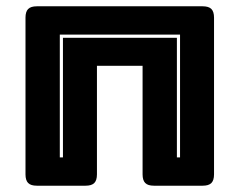

<svg xmlns="http://www.w3.org/2000/svg" viewBox="-20 -590 761 610"><path d="M170 -90H180V-470H542V-90H552V-480H170ZM624 0H469Q450 0 441.5 -8.5Q433 -17 433 -36V-381H288V-36Q288 -17 279.5 -8.5Q271 0 252 0H97Q78 0 69.5 -8.5Q61 -17 61 -36V-534Q61 -553 69.5 -561.5Q78 -570 97 -570H624Q643 -570 651.5 -561.5Q660 -553 660 -534V-36Q660 -17 651.5 -8.5Q643 0 624 0Z"/></svg>

Font: Bungee Inline
Style: Regular
Weight: 400
Version: Version 1.000;PS 1.0;hotconv 1.0.72;makeotf.lib2.5.5900